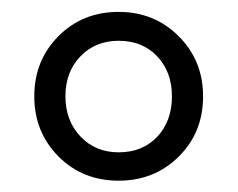

<svg xmlns="http://www.w3.org/2000/svg" viewBox="-20 -748 410 331"><path d="M184.6 -436.5Q122.1 -436.5 80.6 -478.5Q39.1 -520.5 39.1 -582Q39.1 -643.6 80.6 -685.5Q122.1 -727.5 184.6 -727.5Q246.1 -727.5 288.1 -685.5Q330.1 -643.6 330.1 -582Q330.1 -519.5 288.1 -478Q246.1 -436.5 184.6 -436.5ZM184.6 -485.4Q225.6 -485.4 251 -512.2Q276.4 -539.1 276.4 -582Q276.4 -624 251 -650.9Q225.6 -677.7 184.6 -677.7Q144.5 -677.7 118.7 -650.9Q92.8 -624 92.8 -582Q92.8 -540 118.7 -512.7Q144.5 -485.4 184.6 -485.4Z"/></svg>

Font: Min Sans Light
Style: Regular
Weight: 300
Designer: Jinseong-Kim, NotoSansCJK, Nunito
Foundry: Jinseong-Kim
Version: Version 1.400;Glyphs 3.1.2 (3151)